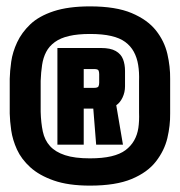

<svg xmlns="http://www.w3.org/2000/svg" viewBox="-20 -762 564 602"><path d="M262 -180Q343 -180 392.8 -200.8Q442.5 -221.5 469 -255.8Q495.5 -290 504.8 -329.2Q514 -368.5 513.5 -406V-515Q514 -552.5 504.8 -592.8Q495.5 -633 469 -666.5Q442.5 -700 392.8 -721Q343 -742 262 -742Q194.5 -742 148.2 -726.8Q102 -711.5 75 -685.8Q48 -660 33.8 -629.5Q19.5 -599 15.2 -568.8Q11 -538.5 10.5 -515V-406Q11 -382.5 15.2 -353Q19.5 -323.5 33.2 -293.2Q47 -263 75 -237.5Q103 -212 148.8 -196Q194.5 -180 262 -180ZM262 -265.5Q214 -265.5 183.8 -275.5Q153.5 -285.5 136.8 -304Q120 -322.5 114.2 -349.8Q108.5 -377 107.5 -411.5V-508.5Q108.5 -535.5 112 -558.5Q115.5 -581.5 124.8 -599.2Q134 -617 151.8 -630Q169.5 -643 196.8 -649.2Q224 -655.5 262 -655.5Q301.5 -655.5 328.5 -649.2Q355.5 -643 372.5 -630.5Q389.5 -618 399.5 -599.8Q409.5 -581.5 413.2 -558.5Q417 -535.5 416 -507.5V-409Q417 -382.5 413.8 -360.8Q410.5 -339 400.5 -321.5Q390.5 -304 373.5 -291.2Q356.5 -278.5 329 -272Q301.5 -265.5 262 -265.5ZM160 -308.5H242.5V-421.5H272.5L281.5 -308.5H365.5L344.5 -432Q356.5 -440 364.2 -456.2Q372 -472.5 372 -491.5V-539.5Q372 -560 365.8 -576.2Q359.5 -592.5 343 -602Q326.5 -611.5 297 -611.5H160ZM242.5 -486.5V-545.5H275Q286.5 -545.5 288.8 -541.2Q291 -537 291 -529.5V-502.5Q291 -496 288.8 -491.2Q286.5 -486.5 274 -486.5Z"/></svg>

Font: Anybody ExtraCondensed Black
Style: Regular
Weight: 900
Width: 2
Version: Version 1.113;gftools[0.9.25]